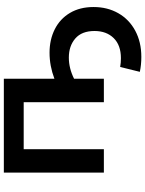

<svg xmlns="http://www.w3.org/2000/svg" viewBox="105 -680 774 1025"><g transform="rotate(-90 492.5 -167.0)"><path d="M724 -290Q794 -290 849.5 -262Q905 -234 936.5 -181Q968 -128 968 -55Q968 19 935 77Q902 135 841.5 167.5Q781 200 702 200Q659 200 622 192L648 87Q671 91 695 91Q764 91 802 52.5Q840 14 840 -50Q840 -118 800 -152.5Q760 -187 698 -187Q641 -187 585 -159V0H460V-428H209V0H84V-534H585V-264Q654 -290 724 -290Z"/></g></svg>

Font: APTA Sans SemiBold
Style: Bold
Weight: 600
Version: Version 7.200